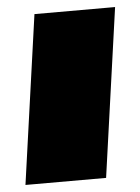

<svg xmlns="http://www.w3.org/2000/svg" viewBox="-45 -576 447 612"><g transform="rotate(-5 179.0 -270.0)"><path d="M346 -540 270 0H12L88 -540Z"/></g></svg>

Font: Pathway Extreme 28pt Black
Style: Italic
Weight: 900
Italic angle: -8°
Designer: Eduardo Rodriguez Tunni
Foundry: Eduardo Rodriguez Tunni
Version: Version 1.001;gftools[0.9.26]